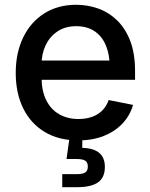

<svg xmlns="http://www.w3.org/2000/svg" viewBox="-20 -568 620 792"><path d="M302.7 11.2Q222.7 11.2 164.8 -23.4Q106.9 -58.1 75.9 -120.8Q44.9 -183.6 44.9 -267.1Q44.9 -350.1 75.7 -413.6Q106.4 -477.1 162.6 -512.7Q218.8 -548.3 293.9 -548.3Q342.3 -548.3 386 -532.5Q429.7 -516.6 463.9 -483.2Q498 -449.7 517.6 -398.2Q537.1 -346.7 537.1 -274.9V-238.8H102.1V-318.4H482.4L432.6 -292.5Q432.6 -342.3 417 -380.1Q401.4 -418 370.4 -439Q339.4 -460 294.4 -460Q249.5 -460 217.3 -438.5Q185.1 -417 168.2 -381.1Q151.4 -345.2 151.4 -302.2V-249.5Q151.4 -194.3 170.2 -155.8Q189 -117.2 223.4 -97.2Q257.8 -77.1 303.7 -77.1Q334.5 -77.1 359.4 -85.9Q384.3 -94.7 401.9 -112.3Q419.4 -129.9 428.2 -155.3L528.8 -135.3Q516.6 -91.8 485.4 -58.6Q454.1 -25.4 407.7 -7.1Q361.3 11.2 302.7 11.2ZM236.8 204.1V150.4H295.9Q321.3 150.4 331.8 143.3Q342.3 136.2 342.3 119.1Q342.3 102.1 331.8 95Q321.3 87.9 295.9 87.9H254.4L270 -22.9H319.8V0L319.3 42Q365.7 43 389.2 62.5Q412.6 82 412.6 120.6Q412.6 164.1 384.5 184.1Q356.4 204.1 298.3 204.1Z"/></svg>

Font: Inter 17pt Medium
Style: Regular
Weight: 500
Version: Version 4.001;git-66647c0bb